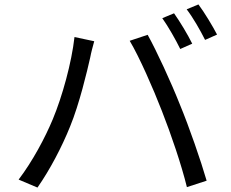

<svg xmlns="http://www.w3.org/2000/svg" viewBox="-20 -839 1040 866"><path d="M765 -779 712 -757C739 -719 773 -659 793 -618L847 -642C827 -683 790 -744 765 -779ZM875 -819 822 -797C851 -759 883 -703 905 -659L959 -683C940 -720 902 -783 875 -819ZM218 -301C183 -217 127 -112 64 -29L149 7C205 -73 259 -176 296 -268C338 -370 373 -518 387 -580C391 -602 399 -631 405 -653L316 -672C303 -556 261 -404 218 -301ZM710 -339C752 -232 798 -97 823 5L912 -24C886 -114 833 -267 792 -366C750 -472 686 -610 646 -682L565 -655C609 -581 670 -442 710 -339Z"/></svg>

Font: Noto Sans HK
Style: Regular
Weight: 400
Designer: Ryoko NISHIZUKA 西塚涼子 (kana, bopomofo & ideographs); Paul D. Hunt (Latin, Greek & Cyrillic); Sandoll Communications 산돌커뮤니
Foundry: Adobe
Version: Version 2.004;hotconv 1.0.118;makeotfexe 2.5.65603